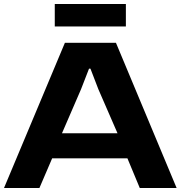

<svg xmlns="http://www.w3.org/2000/svg" viewBox="-26 -944 907 964"><path d="M249 -811V-923.8H606V-811ZM-5.9 0 299.8 -729H556.2L860.8 0H675.8L613.8 -148.9H235.8L171.9 0ZM285.2 -274.9H564L467.8 -496.1L428.2 -599.1H420.9L380.9 -496.1Z"/></svg>

Font: Hubot Sans Expanded
Style: Bold
Weight: 700
Width: 7
Designer: Deni Anggara
Foundry: GitHub
Version: Version 1.001;gftools[0.9.31]